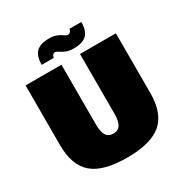

<svg xmlns="http://www.w3.org/2000/svg" viewBox="-202 -1041 1167 1219"><g transform="rotate(-30 381.0 -432.0)"><path d="M50 -262V-700H313V-262Q313 -207 329.5 -181.5Q346 -156 381 -156Q416 -156 432.5 -181.5Q449 -207 449 -262V-700H712V-262Q712 -114 633.5 -47Q555 20 381 20Q207 20 128.5 -47Q50 -114 50 -262ZM204 -762Q204 -826 233.5 -855Q263 -884 328 -884Q362 -884 384.5 -874Q407 -864 420 -854Q433 -844 444 -844Q455 -844 461.5 -851Q468 -858 470 -865L471 -872H558Q558 -808 528.5 -779Q499 -750 434 -750Q400 -750 376.5 -760Q353 -770 339.5 -780Q326 -790 315 -790Q307 -790 301 -783Q295 -776 294 -769L292 -762Z"/></g></svg>

Font: Fivo Sans Modern ExtBlk
Style: Regular
Weight: 950
Designer: Alexander Slobzheninov
Foundry: Alexander Slobzheninov
Version: 1.0